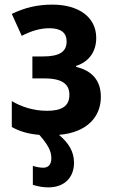

<svg xmlns="http://www.w3.org/2000/svg" viewBox="-20 -575 492 830"><path d="M300 128C300 81 277 43 235 8C356 -2 416 -70 416 -156C416 -230 375 -270 309 -286V-290C362 -307 396 -349 396 -411C396 -504 316 -555 207 -555C140 -555 88 -542 31 -515L74 -420C114 -441 154 -453 193 -453C244 -453 268 -433 268 -396C268 -349 234 -331 165 -331H120V-236H172C251 -236 280 -210 280 -165C280 -116 247 -96 183 -96C124 -96 71 -114 31 -138V-26C65 -7 102 4 150 8C187 50 202 78 202 109C202 137 188 150 167 150C152 150 133 146 122 142V224C141 230 163 235 189 235C258 235 300 193 300 128Z"/></svg>

Font: Noto Sans Display SemiCondensed
Style: Bold
Weight: 700
Width: 4
Designer: Monotype Design Team
Foundry: Monotype Imaging Inc.
Version: Version 1.900